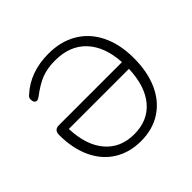

<svg xmlns="http://www.w3.org/2000/svg" viewBox="-176 -896 1086 1086"><g transform="rotate(-45 367.5 -352.5)"><path d="M607.9 -330.1H127Q131.8 -196.3 195.3 -121.6Q258.8 -46.9 367.9 -46.9Q477.1 -46.9 540 -120.8Q603 -194.8 607.9 -330.1ZM64 -345.2Q64 -385.3 104 -384.8H606.9Q599.1 -515.6 531.5 -587.4Q463.9 -659.2 346.2 -659.2Q285.2 -659.2 239.5 -642.1Q193.8 -625 134.8 -580.1Q110.4 -561.5 97.7 -578.1Q91.8 -585.9 91.8 -601.1Q91.8 -616.2 105 -626Q199.7 -712.9 346.2 -712.9Q445.8 -712.9 518.8 -669.4Q591.8 -626 631.3 -544.9Q670.9 -463.9 670.9 -353.5Q670.9 -243.2 634 -161.6Q597.2 -80.1 528.6 -36.1Q460 7.8 367.9 7.8Q275.9 7.8 207 -35.2Q138.2 -78.1 101.1 -158Q64 -237.8 64 -345.2Z"/></g></svg>

Font: Nunito-Light
Style: Regular
Weight: 300
Designer: Vernon Adams
Foundry: newtypography
Version: Version 3.000